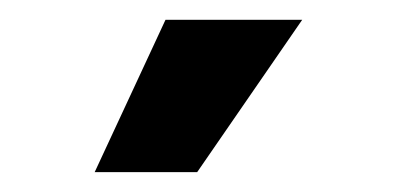

<svg xmlns="http://www.w3.org/2000/svg" viewBox="-20 -781 394 192"><path d="M74.7 -608.9 145.5 -761.2H282.2L177.2 -608.9Z"/></svg>

Font: Inter 17pt
Style: Bold
Weight: 700
Version: Version 4.001;git-66647c0bb